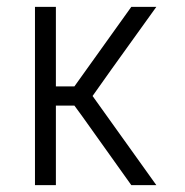

<svg xmlns="http://www.w3.org/2000/svg" viewBox="-20 -540 540 560"><path d="M82 0V-520H143V-288H197L363 -520H436L306 -339L250 -260L436 0H363L219 -202L197 -232H143V0Z"/></svg>

Font: Iosevka Custom Light
Style: Regular
Weight: 300
Monospace: yes
Designer: Belleve Invis
Foundry: Belleve Invis
Version: Version 27.3.5